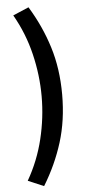

<svg xmlns="http://www.w3.org/2000/svg" viewBox="-66 -869 510 1107"><g transform="rotate(-5 189.0 -315.5)"><path d="M143.1 201.9 51.7 163.2Q114.6 53.7 144.3 -69.1Q174 -191.9 174 -315.4Q174 -438 144.3 -561.2Q114.6 -684.4 51.7 -793.9L143.1 -832.9Q214.3 -716.8 253.5 -590.9Q292.8 -465 292.8 -315.4Q292.8 -165.7 253.5 -39.9Q214.3 85.9 143.1 201.9Z"/></g></svg>

Font: Noto Sans KR Thin
Style: Regular
Weight: 100
Designer: Ryoko NISHIZUKA 西塚涼子 (kana, bopomofo & ideographs); Paul D. Hunt (Latin, Greek & Cyrillic); Sandoll Communications 산돌커뮤니
Foundry: Adobe
Version: Version 2.004-H2;hotconv 1.0.118;makeotfexe 2.5.65603